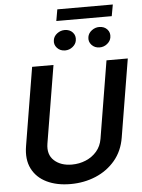

<svg xmlns="http://www.w3.org/2000/svg" viewBox="-67 -1118 871 1180"><g transform="rotate(-5 368.5 -527.5)"><path d="M605.8 -727.3H737.2L657.7 -246.4Q644.2 -164.1 595.7 -106.5Q547.2 -49 475.5 -19Q403.8 11 320 11Q235.4 11 173.5 -19Q111.5 -49 82.6 -106.5Q53.6 -164.1 67.5 -246.4L147 -727.3H278.8L199.6 -249.6Q188.6 -182.2 229.4 -144.9Q270.2 -107.6 338.8 -107.6Q384.6 -107.6 424.7 -124.5Q464.8 -141.3 492.2 -173.1Q519.5 -204.9 527 -249.6ZM571 -810Q540.8 -810 521.7 -830.8Q502.5 -851.6 507.5 -880.1Q511.7 -903.7 532.7 -919.5Q553.6 -935.3 578.5 -935.3Q610.1 -935.3 628.4 -915Q646.7 -894.8 641.7 -865.2Q638.1 -842.9 617.7 -826.5Q597.3 -810 571 -810ZM358 -810Q327.8 -810 308.6 -830.9Q289.4 -851.9 294.4 -880.1Q298.3 -903.7 319.4 -919.5Q340.6 -935.3 365.4 -935.3Q397 -935.3 415.3 -915Q433.6 -894.8 428.6 -865.2Q425.1 -842.9 404.7 -826.5Q384.2 -810 358 -810ZM674.4 -1065.8 661.6 -994.9H319.6L332 -1065.8Z"/></g></svg>

Font: Inter UI Semi Bold
Style: Italic
Weight: 600
Italic angle: -9.39999°
Designer: Rasmus Andersson
Foundry: rsms
Version: 3.2;8d6f07862